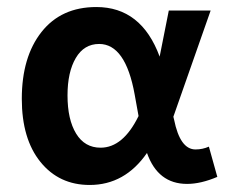

<svg xmlns="http://www.w3.org/2000/svg" viewBox="-20 -516 642 546"><path d="M235 10Q148 10 95 -55.5Q42 -121 42 -235Q42 -354 98 -425Q154 -496 254 -496Q382 -496 434 -355L460 -486H579L473 -184L475 -176Q492 -91 536 -91Q556 -91 574 -99L598 -13Q551 7 512 7Q429 7 398 -81Q335 10 235 10ZM172 -245Q172 -176 196.5 -136Q221 -96 266 -96Q330 -96 374 -186L363 -247Q337 -391 262 -391Q219 -391 195.5 -351Q172 -311 172 -245Z"/></svg>

Font: Cantarell
Style: Bold
Weight: 700
Designer: Dave Crossland, Nikolaus Waxweiler, Florian Fecher, Jacques Le Bailly, Eben Sorkin, Alexei Vanyashin, Alexios Zavras, Em
Version: Version 0.303